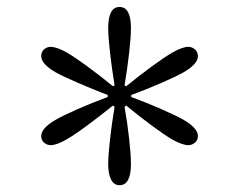

<svg xmlns="http://www.w3.org/2000/svg" viewBox="-20 -861 693 557"><path d="M326.7 -323.7Q310.5 -323.7 302.2 -340.1Q293.9 -356.4 293.9 -385.3Q293.9 -410.2 299.1 -456.3Q304.2 -502.4 312.5 -551.3L307.6 -554.7Q270.5 -524.9 232.7 -496.8Q194.8 -468.8 172.4 -456.1Q144 -439.9 127 -439.9Q116.2 -439.9 107.9 -447.3Q99.6 -454.6 99.6 -466.3Q99.6 -488.8 140.1 -512.7Q161.6 -525.4 203.9 -543.9Q246.1 -562.5 292.5 -579.6V-585.4Q248 -602.5 205.1 -621.1Q162.1 -639.6 140.1 -651.9Q99.6 -675.8 99.6 -698.2Q99.6 -710.4 107.9 -717.8Q116.2 -725.1 127 -725.1Q144 -725.1 172.4 -709.5Q193.8 -697.3 231.4 -669.9Q269 -642.6 307.6 -610.8L312.5 -613.3Q304.7 -660.2 299.3 -707Q293.9 -753.9 293.9 -779.3Q293.9 -840.8 326.7 -840.8Q359.9 -840.8 359.9 -779.3Q359.9 -754.4 354.7 -708.3Q349.6 -662.1 341.3 -613.3L346.2 -610.8Q383.3 -641.1 420.9 -668.7Q458.5 -696.3 481 -709Q509.3 -725.1 526.4 -725.1Q537.1 -725.1 545.7 -717.5Q554.2 -710 554.2 -698.2Q554.2 -675.8 513.7 -651.9Q492.2 -639.6 449.7 -621.1Q407.2 -602.5 360.8 -585.4V-579.6Q405.8 -563 448.7 -544.2Q491.7 -525.4 513.7 -512.7Q554.2 -488.8 554.2 -466.3Q554.2 -454.6 545.7 -447.3Q537.1 -439.9 526.4 -439.9Q509.3 -439.9 481 -455.6Q459.5 -467.8 422.1 -495.4Q384.8 -522.9 346.2 -554.7L341.3 -551.3Q349.6 -504.9 354.7 -458Q359.9 -411.1 359.9 -385.3Q359.9 -323.7 326.7 -323.7Z"/></svg>

Font: Pinar-DS3-FD Regular
Style: Regular
Weight: 400
Designer: Amin Abedi
Version: Version 3.000